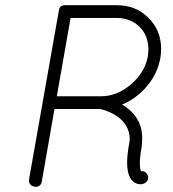

<svg xmlns="http://www.w3.org/2000/svg" viewBox="-20 -720 665 740"><path d="M480 -186Q479 -236 434 -270Q406 -290 367 -300H365H190L141 -20Q137 0 117 0Q114 0 112 -1Q102 -2 96 -10.5Q90 -19 92 -29L207 -680Q210 -700 232 -700H233H429Q505 -700 552 -651Q601 -604 601 -531Q601 -514 598 -496Q587 -436 547 -388.5Q507 -341 451 -317Q529 -270 528 -186Q528 -175 526 -153Q519 -117 519 -92Q519 -68 524 -60Q543 -62 550 -42Q553 -32 548 -23.5Q543 -15 533 -12Q531 -10 522 -10H521Q499 -10 485 -30Q470 -51 470 -92Q470 -121 477 -162Q480 -174 480 -186ZM252 -651 199 -349H367Q430 -348 484.5 -394.5Q539 -441 550 -504Q552 -522 552 -531Q551 -584 517.5 -617Q484 -650 429 -651Z"/></svg>

Font: Quicksand
Style: Italic
Weight: 400
Italic angle: -12°
Designer: Andrew Paglinawan
Foundry: Andrew Paglinawan
Version: 1.002